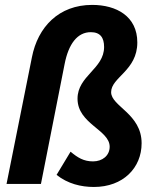

<svg xmlns="http://www.w3.org/2000/svg" viewBox="-20 -732 640 764"><path d="M353.7 12C470.4 12 543.5 -64.4 543.5 -161.9C543.5 -279.5 422.2 -308.8 422.2 -365.2C422.2 -424.7 526.4 -450.7 526.4 -563.1C526.4 -667.3 443.1 -712.5 346.7 -712.5C214.3 -712.5 130.4 -625 106.9 -503.6L6 0H142.9L237.1 -477.2C252.8 -557.5 288.1 -604 341.3 -604C379.1 -604 394.2 -582.1 394.2 -545C394.2 -457.8 288.5 -430.6 288.5 -339.2C288.5 -239.1 416.4 -215.3 416.4 -148.2C416.4 -112.9 387.6 -89.8 350.1 -89.8C312.3 -89.8 288.3 -105.4 260.8 -128.4L205.1 -36.1C249.6 -0.8 302.3 12 353.7 12Z"/></svg>

Font: Source Code Variable
Style: Italic
Weight: 400
Italic angle: -11°
Monospace: yes
Designer: Paul D. Hunt, Teo Tuominen
Foundry: Adobe Systems Incorporated
Version: Version 1.005;PS 1.0;hotconv 16.6.54;makeotf.lib2.5.65590